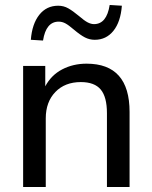

<svg xmlns="http://www.w3.org/2000/svg" viewBox="-20 -752 612 772"><path d="M73 0V-487H162V-405Q186 -450 230 -473Q274 -496 328 -496Q501 -496 501 -302V0H410V-297Q410 -362 385 -392Q360 -422 305 -422Q241 -422 202.5 -382Q164 -342 164 -276V0ZM153 -589 104 -592Q109 -656 138 -692.5Q167 -729 214 -729Q236 -729 254.5 -718.5Q273 -708 297 -688Q319 -669 332.5 -662Q346 -655 358 -655Q409 -655 421 -732L470 -729Q465 -664 436 -628Q407 -592 361 -592Q340 -592 321.5 -601.5Q303 -611 277 -633Q256 -651 243 -658Q230 -665 216 -665Q165 -665 153 -589Z"/></svg>

Font: Nunito Sans Medium
Style: Regular
Weight: 500
Designer: Vernon Adams
Foundry: Vernon Adams
Version: Version 3.101; ttfautohint (v1.8.4.7-5d5b);gftools[0.9.27]